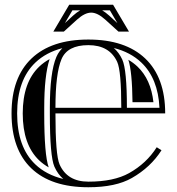

<svg xmlns="http://www.w3.org/2000/svg" viewBox="-20 -789 755 820"><path d="M275.6 -768.8H462.9L530.8 -654.1H485.8L430.2 -704.6Q396.5 -735.1 369.4 -735.1Q342 -735.1 308.3 -704.6L252.7 -654.1H207.8ZM481.4 -690.2 449.2 -744.9H416.3Q430.9 -736.3 446.3 -722.4ZM322.5 -744.9H289.3L257.1 -690.2L292.2 -722.4Q307.6 -736.3 322.5 -744.9ZM357.4 -13.2Q466.1 -13.2 531.5 -49.8Q605.7 -91.3 649.4 -160.2L669.7 -147.2Q623.5 -74.7 543.2 -28.8Q474.1 10.7 357.4 10.7Q198.2 10.7 113.8 -70.1Q29.3 -150.9 29.3 -304.7Q29.3 -458 114.7 -539.3Q199.5 -620.1 357.4 -620.1Q515.1 -620.1 600.1 -539.3Q685.5 -458 685.5 -304.7H216.8Q216.8 -126.5 234.4 -86.9Q267.1 -13.2 357.4 -13.2ZM216.8 -328.6H498Q498 -486.6 480.5 -524.7Q447.5 -596.2 357.4 -596.2Q268.1 -596.2 242.7 -536.4Q216.8 -475.1 216.8 -328.6ZM192.9 -328.6Q192.9 -480.2 220.7 -545.7Q226.6 -559.6 235.4 -571Q240.7 -577.9 246.1 -583.3Q176.8 -565.2 131.3 -522Q53.2 -447.8 53.2 -304.7Q53.2 -161.1 130.4 -87.4Q177.2 -42.5 250.2 -24.7Q226.6 -45.2 212.4 -77.1Q192.9 -121.3 192.9 -304.7ZM466.1 -584Q488.3 -564.5 502.2 -534.7Q522 -491.7 522 -328.6H661.1Q655 -454.1 583.5 -522Q537.1 -566.2 466.1 -584ZM168.9 -328.6V-304.7Q168.9 -127.4 188 -74.2Q165 -87.2 146.7 -104.7Q77.1 -171.4 77.1 -304.7Q77.1 -437.5 147.7 -504.6Q167.2 -523.2 191.9 -536.6Q168.9 -466.3 168.9 -328.6ZM528.1 -533.7Q549.6 -521.2 567.1 -504.6Q624.5 -450.2 635.3 -352.5H545.9Q544.4 -484.6 528.1 -533.7Z"/></svg>

Font: itsadzokeS01
Style: Regular
Weight: 600
Width: 6
Version: Version 0.46